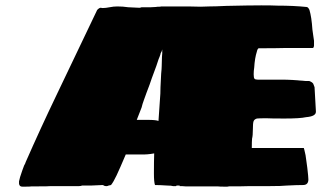

<svg xmlns="http://www.w3.org/2000/svg" viewBox="-20 -695 1250 716"><path d="M51 -19Q53 -31 63 -59Q65 -64 70 -78Q74 -84 76 -91Q130 -214 190 -339L341 -655Q341 -657 345.5 -661Q350 -665 354 -666H358Q358 -665 363 -665Q374 -665 389 -668Q403 -671 418 -671Q438 -671 458 -668Q468 -668 478.5 -667Q489 -666 500 -666Q503 -666 508 -668H523H543L561 -669Q566 -670 575 -670Q580 -670 580 -671H600H638Q703 -671 728 -670L760 -671Q782 -671 824 -673Q910 -675 954 -675Q994 -675 1015 -674Q1074 -674 1123 -669Q1129 -669 1134 -658Q1142 -631 1145 -585Q1146 -576 1148 -563.5Q1150 -551 1151 -543V-525Q1150 -515 1145 -516H1138H1043Q1010 -515 945 -515Q943 -515 941 -511.5Q939 -508 938 -503Q930 -478 928 -443Q926 -431 926 -418Q926 -405 929 -401.5Q932 -398 941 -398H1031Q1069 -398 1119 -393H1133Q1144 -389 1148 -383L1153 -370L1158 -281V-278Q1158 -261 1121 -258Q1099 -253 1041 -253Q990 -253 974 -254Q946 -254 938 -253Q928 -250 925.5 -242.5Q923 -235 923 -213Q923 -189 920 -178Q919 -168 919 -143H1016H1113L1115 -136Q1120 -119 1123 -91L1126 -69L1129 -41L1130 -26Q1130 -5 1110 -5Q1087 -5 1049 -3Q1030 -1 988 -1H913Q886 0 834 0L828 1H813Q799 1 791 0H738H671Q664 0 658 -1H650V-3H639Q638 -3 637.5 -2Q637 -1 636 -1H633H625Q619 -3 605 -3Q575 -5 558 -5Q554 -16 554 -48Q554 -94 555 -123Q529 -118 504 -119H449Q427 -67 415 -41.5Q403 -16 394 -5L385 -3Q381 -1 378 -1H375Q369 -1 368 -3L363 -5L318 -3H300H286Q281 -1 275 -1H271H179H170Q160 0 125 0H99Q91 1 78 1H63Q49 1 51 -19ZM578 -346Q578 -366 580 -400L581 -420Q583 -440 583 -448L584 -483L585 -496V-500V-505V-511Q584 -508 583.5 -505.5Q583 -503 581 -500L579 -496Q579 -495 578 -491.5Q577 -488 575 -483Q571 -474 568.5 -465.5Q566 -457 563 -449Q549 -410 546 -403Q540 -384 526 -348Q523 -339 517 -323Q511 -307 508 -294Q506 -289 490 -248H531Q561 -248 571 -244Z"/></svg>

Font: Sigmar One
Style: Regular
Weight: 400
Designer: Vernon Adams
Foundry: Vernon Adams
Version: Version 2.000